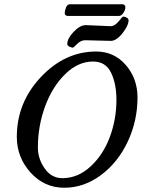

<svg xmlns="http://www.w3.org/2000/svg" viewBox="-20 -862 686 902"><path d="M308 -842H556Q561 -842 565 -838Q569 -834 569 -830Q569 -815 559.5 -801Q550 -787 538 -787H298Q293 -787 288.5 -790.5Q284 -794 284 -799Q284 -811 290 -826.5Q296 -842 308 -842ZM501 -670Q488 -670 440 -671.5Q392 -673 380 -673Q360 -673 342.5 -655.5Q325 -638 323 -638Q316 -638 306 -643Q296 -648 296 -655Q296 -681 326 -712.5Q356 -744 383 -744Q396 -744 441 -741.5Q486 -739 499 -739Q514 -739 526.5 -750.5Q539 -762 547 -773Q555 -784 559 -784Q567 -784 575.5 -779Q584 -774 584 -767Q584 -742 555.5 -706Q527 -670 501 -670ZM158 -169Q158 -116 190 -70.5Q222 -25 273 -25Q346 -25 405.5 -80Q465 -135 496 -218.5Q527 -302 527 -393Q527 -469 501.5 -521Q476 -573 417 -573Q347 -573 286.5 -514Q226 -455 192 -362.5Q158 -270 158 -169ZM432 -620Q516 -620 571 -556.5Q626 -493 626 -404Q626 -295 580.5 -197.5Q535 -100 455 -40Q375 20 282 20Q188 20 123.5 -51.5Q59 -123 59 -219Q59 -380 172 -500Q285 -620 432 -620Z"/></svg>

Font: EB Garamond 08
Style: Italic
Weight: 400
Italic angle: -14°
Version: Version 0.016